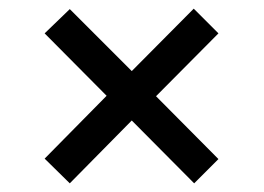

<svg xmlns="http://www.w3.org/2000/svg" viewBox="-20 -580 609 443"><path d="M141 -157 284 -302 428 -157 484 -213 340 -358 484 -503 427 -560 284 -416 141 -559 83 -503 226 -359 83 -214Z"/></svg>

Font: Noto Serif Lao Black
Style: Regular
Weight: 900
Designer: Monotype Design Team
Foundry: Monotype Imaging Inc.
Version: Version 2.003